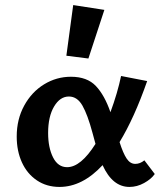

<svg xmlns="http://www.w3.org/2000/svg" viewBox="-20 -731 643 758"><path d="M329 -500 242 -511 269 -711 392 -692ZM591 -44Q577 -24 549 -8.5Q521 7 491 7Q424 7 385 -79Q305 7 215 7Q164 7 125.5 -19Q87 -45 66.5 -90Q46 -135 46 -192Q46 -260 75.5 -314Q105 -368 154 -398Q203 -428 260 -428Q324 -428 358.5 -391.5Q393 -355 416 -288Q444 -364 458 -431L561 -411Q510 -265 452 -170Q466 -126 480 -105Q494 -84 514 -84Q533 -84 550 -98ZM357 -163 345 -207Q326 -278 305.5 -314Q285 -350 252 -350Q217 -350 193.5 -310.5Q170 -271 170 -206Q170 -148 189.5 -109.5Q209 -71 245 -71Q299 -71 357 -163Z"/></svg>

Font: Ysabeau Infant
Style: Bold
Weight: 700
Designer: Christian Thalmann (Catharsis Fonts)
Version: Version 0.003